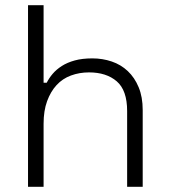

<svg xmlns="http://www.w3.org/2000/svg" viewBox="-20 -720 652 740"><path d="M88 0V-700H148V-401H160Q169 -419 183 -435.5Q197 -452 218 -465.5Q239 -479 268 -487Q297 -495 336 -495Q375 -495 410.5 -483Q446 -471 472.5 -446Q499 -421 514.5 -383.5Q530 -346 530 -296V0H470V-292Q470 -372 430 -406.5Q390 -441 323 -441Q286 -441 253.5 -429Q221 -417 198 -392Q175 -367 161.5 -330Q148 -293 148 -243V0Z"/></svg>

Font: Space Grotesk Light
Style: Regular
Weight: 300
Designer: Florian Karsten
Foundry: Florian Karsten
Version: Version 2.000